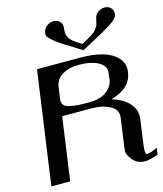

<svg xmlns="http://www.w3.org/2000/svg" viewBox="-144 -1126 1046 1232"><g transform="rotate(-15 379.5 -510.5)"><path d="M579.1 -561.5 585 -604.5Q591.8 -654.3 542.5 -681.2Q493.2 -708 412.1 -708Q347.7 -708 303.2 -681.2Q258.8 -654.3 252 -604.5L241.2 -528.3Q237.3 -502.9 248.5 -488.3Q259.8 -473.6 289.6 -467.3Q319.3 -460.9 344.2 -459.5Q369.1 -458 418.9 -458Q490.2 -458 531.7 -489.3Q573.2 -520.5 579.1 -561.5ZM438.5 -750Q517.6 -750 579.6 -732.9Q641.6 -715.8 678.2 -677.2Q714.8 -638.7 707 -583V-582Q700.2 -532.2 667.5 -498Q634.8 -463.9 559.6 -439.5Q633.8 -418 673.3 -373.5Q712.9 -329.1 705.1 -270.5L682.6 -110.4Q672.9 -42 688.5 -42Q713.9 -42 758.8 -64.5L752.9 -19.5Q694.3 0 667 0Q612.3 0 582.5 -39.1Q552.7 -78.1 556.6 -103.5L585.9 -312.5Q592.8 -362.3 543.5 -389.6Q494.1 -417 413.1 -417H225.6L167 0H42L147.5 -750ZM471.7 -831.1Q474.6 -833 490.7 -841.8Q506.8 -850.6 510.3 -852.5Q513.7 -854.5 526.9 -862.3Q540 -870.1 543 -872.6Q545.9 -875 556.2 -882.3Q566.4 -889.6 568.8 -894.5Q571.3 -899.4 578.1 -907.2Q585 -915 587.4 -921.9Q589.8 -928.7 592.3 -938Q594.7 -947.3 596.7 -958Q600.6 -987.3 622.1 -1003.9Q643.6 -1020.5 668 -1020.5Q693.4 -1020.5 709.5 -1003.9Q725.6 -987.3 721.7 -958Q717.8 -934.6 670.4 -903.8Q623 -873 519.5 -818.4Q484.4 -800.8 466.8 -791Q450.2 -800.8 426.8 -815.9Q403.3 -831.1 389.2 -839.4Q375 -847.7 356 -859.9Q336.9 -872.1 326.2 -879.9Q315.4 -887.7 302.2 -897.5Q289.1 -907.2 281.7 -914.6Q274.4 -921.9 267.6 -929.7Q260.7 -937.5 258.8 -944.3Q256.8 -951.2 257.8 -958Q261.7 -987.3 282.7 -1003.9Q303.7 -1020.5 329.1 -1020.5Q353.5 -1020.5 370.1 -1003.9Q386.7 -987.3 382.8 -958Q380.9 -947.3 381.3 -938Q381.8 -928.7 382.3 -921.9Q382.8 -915 386.7 -907.2Q390.6 -899.4 392.6 -894.5Q394.5 -889.6 401.9 -882.3Q409.2 -875 411.6 -872.1Q414.1 -869.1 424.8 -861.8Q435.5 -854.5 438.5 -852.5Q441.4 -850.6 454.6 -841.8Q467.8 -833 471.7 -831.1Z"/></g></svg>

Font: okolaks
Style: BoldItalic
Weight: 600
Width: 8
Italic angle: -8°
Version: Version 000.6.0